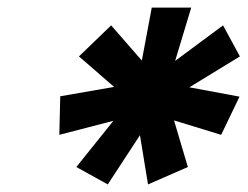

<svg xmlns="http://www.w3.org/2000/svg" viewBox="-20 -865 646 501"><path d="M474.1 -637.2 605 -612.8 557.1 -513.2 434.1 -550.8 470.2 -429.2 366.2 -383.8 345.2 -512.2 261.2 -383.8 179.2 -429.2 275.9 -549.8 134.8 -513.2 137.2 -613.8 277.8 -638.2 186 -717.8 270 -798.8 350.1 -707 376 -845.2H479L437 -706.1L562 -798.8L606 -717.8Z"/></svg>

Font: Sinkin Sans 700 Bold Italic
Style: Bold Italic
Weight: 700
Italic angle: -112°
Designer: Keith Bates
Foundry: K-Type
Version: Sinkin Sans (version 1.0)  by Keith Bates   •   © 2014   www